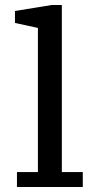

<svg xmlns="http://www.w3.org/2000/svg" viewBox="-20 -750 400 770"><path d="M48 0V-60H132V-638L40 -658V-706L188 -730H228V-60H312V0Z"/></svg>

Font: Source Serif 4 Caption
Style: Regular
Weight: 400
Designer: Frank Grießhammer
Foundry: Adobe Systems Incorporated
Version: Version 4.004;hotconv 1.0.117;makeotfexe 2.5.65602